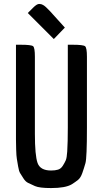

<svg xmlns="http://www.w3.org/2000/svg" viewBox="-20 -947 511 974"><path d="M324 -300V-720H349Q402 -720 411.5 -712.5Q421 -705 421 -659V-300Q421 -146 413.5 -119.5Q406 -93 397.5 -69Q389 -45 376 -34.5Q363 -24 344 -12Q312 7 239 7Q180 7 157.5 -3Q135 -13 122 -19.5Q109 -26 99 -42Q89 -58 82.5 -68Q76 -78 72 -102.5Q68 -127 65.5 -141Q63 -155 62 -188.5Q61 -222 61 -240V-720H85Q139 -720 148 -712.5Q157 -705 157 -659V-268Q157 -159 170.5 -120.5Q184 -82 239 -82Q260 -82 274.5 -86.5Q289 -91 298.5 -106Q308 -121 313.5 -133.5Q319 -146 321 -178Q324 -225 324 -300ZM148 -908Q167 -927 178.5 -927Q190 -927 198 -922Q210 -916 234 -890L309 -807L253 -749L121 -881Z"/></svg>

Font: Economica
Style: Bold
Weight: 700
Designer: Vicente Lamonaca
Foundry: Vicente Lamonaca
Version: Version 1.100